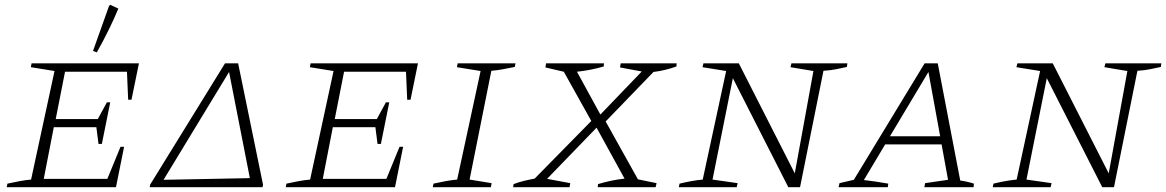

<svg xmlns="http://www.w3.org/2000/svg" viewBox="-20 -783 4877 803"><path d="M8 0 11 -15Q38 -21 62.5 -25.5Q87 -30 110 -32L208 -486L109 -502L112 -518H561L530 -366H516L511 -483H252L213 -285H389L427 -355H441L406 -181H392L383 -251H205L163 -35H429L484 -169H499L465 0ZM385 -564 369 -570 436 -758 441 -763 475 -747Q458 -706 435.5 -660Q413 -614 385 -564Z M606 0 608 -11 921 -518H976L1080 -11L1078 0ZM938 -482 664 -31 1025 -38Z M1175 0 1178 -15Q1205 -21 1229.5 -25.5Q1254 -30 1277 -32L1375 -486L1276 -502L1279 -518H1728L1697 -366H1683L1678 -483H1419L1380 -285H1556L1594 -355H1608L1573 -181H1559L1550 -251H1372L1330 -35H1596L1651 -169H1666L1632 0Z M1790 0 1793 -15Q1820 -21 1844.5 -25.5Q1869 -30 1892 -32L1990 -486L1891 -502L1894 -518H2136L2133 -503Q2102 -497 2081 -493Q2060 -489 2035 -487L1944 -32L2036 -17L2033 0Z M2126 0 2128 -13Q2149 -21 2171.5 -26.5Q2194 -32 2216 -36L2453 -277L2338 -483L2261 -501L2264 -518H2506L2505 -505Q2450 -489 2393 -483L2491 -304L2664 -484L2573 -501L2576 -518H2810L2809 -505Q2762 -488 2713 -482L2513 -275L2648 -33L2726 -17L2722 0H2480L2481 -13Q2537 -30 2592 -36L2475 -249L2268 -35L2365 -17L2362 0Z M3290 -518H3524L3522 -503Q3498 -498 3477 -493.5Q3456 -489 3424 -487L3326 0H3277L3045 -456L2960 -32L3065 -17L3061 0H2819L2822 -15Q2847 -21 2871.5 -25.5Q2896 -30 2919 -32L3017 -486L2918 -502L2922 -518H3070L3304 -58L3382 -486L3286 -502Z M3996 -28Q4011 -26 4026 -22.5Q4041 -19 4053 -15L4052 0H3846L3849 -17L3945 -31L3918 -179H3682L3593 -30Q3618 -27 3643 -23.5Q3668 -20 3695 -15L3693 0H3487L3491 -17L3551 -31L3847 -518H3902ZM3702 -213H3912L3863 -482Z M4603 -518H4837L4835 -503Q4811 -498 4790 -493.5Q4769 -489 4737 -487L4639 0H4590L4358 -456L4273 -32L4378 -17L4374 0H4132L4135 -15Q4160 -21 4184.5 -25.5Q4209 -30 4232 -32L4330 -486L4231 -502L4235 -518H4383L4617 -58L4695 -486L4599 -502Z"/></svg>

Font: Piazzolla SC ExtraLight
Style: Italic
Weight: 200
Italic angle: -11.3°
Designer: Juan Pablo del Peral
Foundry: Huerta Tipografica
Version: Version 1.330